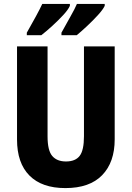

<svg xmlns="http://www.w3.org/2000/svg" viewBox="-20 -951 672 981"><path d="M566 -239Q566 -122 502 -56Q438 10 314 10Q194 10 130.5 -54Q67 -118 67 -238V-714H223V-254Q223 -182 247 -154Q271 -126 317 -126Q365 -126 387 -154.5Q409 -183 409 -255V-714H566ZM515 -921Q506 -902 480.5 -874Q455 -846 425 -818Q395 -790 372 -771H294V-784Q318 -828 340.5 -867.5Q363 -907 373 -931H515ZM337 -921Q328 -901 303 -874Q278 -847 248 -819.5Q218 -792 191 -771H117V-784Q142 -828 163.5 -867.5Q185 -907 196 -931H337Z"/></svg>

Font: Noto Sans Kannada Condensed ExtraBold
Style: Regular
Weight: 800
Width: 3
Designer: Jelle Bosma - Monotype Design Team
Foundry: Monotype Imaging Inc.
Version: Version 2.005; ttfautohint (v1.8.4.7-5d5b)